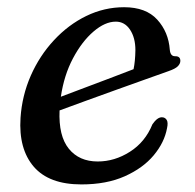

<svg xmlns="http://www.w3.org/2000/svg" viewBox="-20 -488 528 519"><path d="M431.5 -141.5Q424.5 -103 395.5 -68.2Q366.5 -33.5 317.2 -11.5Q268 10.5 200 10.5Q112.5 10.5 71.2 -37.5Q30 -85.5 35.5 -169.5Q39.5 -229.5 63.2 -283.5Q87 -337.5 125.8 -379.2Q164.5 -421 213.2 -444.8Q262 -468.5 315.5 -468.5Q374.5 -468.5 405 -435Q435.5 -401.5 439 -353.5Q440.5 -336 453 -336Q467.5 -336.5 467.5 -323.5Q467.5 -316 460.8 -309Q454 -302 435 -295.5Q412.5 -287.5 375.2 -274.2Q338 -261 295 -245.5Q252 -230 211.2 -215.2Q170.5 -200.5 141 -189.5Q138 -120.5 166 -86Q194 -51.5 244 -51.5Q290 -51.5 331.2 -77.8Q372.5 -104 392 -152Q405 -171 417.5 -171Q426 -171 430.5 -164Q435 -157 431.5 -141.5ZM293 -429.5Q264 -429.5 232.8 -402.8Q201.5 -376 177.2 -330.2Q153 -284.5 144.5 -226.5Q172.5 -237 208 -250.5Q243.5 -264 278.8 -277.2Q314 -290.5 341 -301Q345.5 -322 346 -352.5Q346 -386 331.5 -407.8Q317 -429.5 293 -429.5Z"/></svg>

Font: Fraunces 9pt
Style: Italic
Weight: 400
Italic angle: -16°
Version: Version 1.000;[b76b70a41]